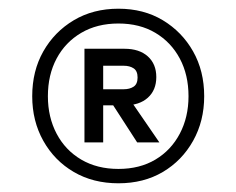

<svg xmlns="http://www.w3.org/2000/svg" viewBox="-20 -732 542 441"><path d="M252 -311Q194 -311 149.5 -337Q105 -363 79.5 -408.5Q54 -454 54 -511Q54 -569 79.5 -614Q105 -659 149.5 -685.5Q194 -712 252 -712Q310 -712 354 -685.5Q398 -659 423.5 -614Q449 -569 449 -511Q449 -454 423.5 -408.5Q398 -363 354 -337Q310 -311 252 -311ZM295 -405 231 -504H278L346 -405ZM252 -344Q301 -344 337 -365.5Q373 -387 393 -425Q413 -463 413 -511Q413 -560 393 -597.5Q373 -635 337 -656.5Q301 -678 252 -678Q203 -678 166.5 -656.5Q130 -635 110 -597.5Q90 -560 90 -511Q90 -463 110 -425Q130 -387 166.5 -365.5Q203 -344 252 -344ZM174 -405V-620H266Q300 -620 319.5 -602.5Q339 -585 339 -555Q339 -525 319.5 -507.5Q300 -490 266 -490H217V-405ZM217 -527H264Q278 -527 287 -533Q296 -539 296 -554Q296 -569 287 -575Q278 -581 264 -581H217Z"/></svg>

Font: DM Sans 12pt Light
Style: Regular
Weight: 300
Version: Version 4.004;gftools[0.9.30]